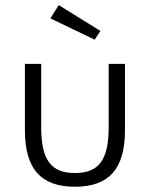

<svg xmlns="http://www.w3.org/2000/svg" viewBox="-20 -715 585 750"><path d="M272.7 14.5Q172.7 14.5 125 -39.3Q77.3 -93.2 77.3 -205.9V-465.5H140.9V-217.3Q140.9 -170 148.4 -136.1Q155.9 -102.3 171.8 -80.7Q187.7 -59.1 212.7 -49.1Q237.7 -39.1 272.7 -39.1Q307.7 -39.1 332.7 -49.1Q357.7 -59.1 373.6 -80.7Q389.5 -102.3 397 -136.1Q404.5 -170 404.5 -217.3V-465.5H468.2V-205.9Q468.2 -93.2 420.5 -39.3Q372.7 14.5 272.7 14.5ZM350 -560 176.8 -643.2 209.5 -695 372.3 -594.1Z"/></svg>

Font: Spartan
Style: Regular
Weight: 400
Designer: Matt Bailey, Mirko Velimirovic
Foundry: Matt Bailey
Version: Version 1.005